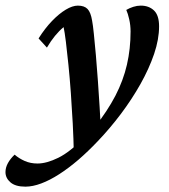

<svg xmlns="http://www.w3.org/2000/svg" viewBox="-142 -454 613 697"><path d="M-49.8 223.6Q-85.9 223.6 -104 208Q-122.1 192.4 -122.1 170.9Q-122.1 154.3 -113.3 138.2Q-104.5 122.1 -88.9 107.4Q-73.2 121.1 -52.2 130.4Q-31.2 139.6 -5.9 139.6Q27.3 139.6 69.8 118.7Q112.3 97.7 161.1 46.9L200.2 9.8Q248 -50.8 276.9 -106.4Q305.7 -162.1 318.8 -219.2Q332 -276.4 332 -339.8Q332 -362.3 327.1 -383.8Q322.3 -405.3 316.4 -418Q328.1 -424.8 341.8 -429.2Q355.5 -433.6 369.1 -433.6Q398.4 -433.6 417 -416Q435.5 -398.4 435.5 -358.4Q435.5 -311.5 417.5 -258.3Q399.4 -205.1 368.2 -149.4Q336.9 -93.8 296.9 -40.5Q256.8 12.7 212.9 58.6Q177.7 95.7 142.6 126Q107.4 156.2 73.2 178.2Q39.1 200.2 7.8 211.9Q-23.4 223.6 -49.8 223.6ZM126 102.5Q125 50.8 122.1 -5.4Q119.1 -61.5 115.2 -116.2Q111.3 -170.9 106.4 -218.8Q101.6 -266.6 97.2 -302.2Q92.8 -337.9 88.9 -355.5Q56.6 -329.1 28.3 -281.2L-2 -314.5Q21.5 -351.6 46.9 -377.9Q72.3 -404.3 96.7 -418.9Q121.1 -433.6 140.6 -433.6Q164.1 -433.6 175.8 -421.4Q187.5 -409.2 192.4 -378.9Q195.3 -364.3 198.7 -331.1Q202.1 -297.9 206.1 -253.4Q210 -209 213.4 -160.2Q216.8 -111.3 219.7 -64.9Q222.7 -18.6 223.6 17.6Z"/></svg>

Font: Crimson Pro SemiBold
Style: Italic
Weight: 600
Italic angle: -12°
Designer: Jacques Le Bailly
Foundry: Baron von Fonthausen
Version: Version 1.003